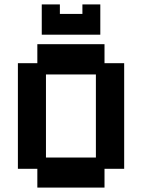

<svg xmlns="http://www.w3.org/2000/svg" viewBox="-20 -838 643 869"><path d="M149 11V-74H61V-552H149V-638H453V-552H542V-74H453V11ZM188 -125H414V-501H188ZM169 -681V-818H251V-775H353V-818H434V-681Z"/></svg>

Font: Pixelify Sans
Style: Bold
Weight: 700
Designer: Stefie Justprince
Foundry: Typecalism Foundryline
Version: Version 1.000